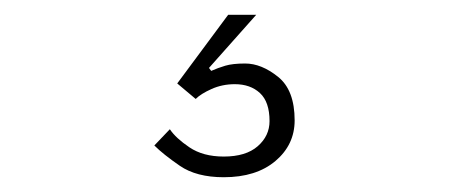

<svg xmlns="http://www.w3.org/2000/svg" viewBox="-20 -41 609 260"><path d="M210 134Q218 146 236.5 158.5Q255 171 283 171Q313 171 329 157Q345 143 345 123Q345 97 332 85Q319 73 298 73Q281 73 266.5 79.5Q252 86 245 93L220 72L289 -21H327L263 51L266 55Q275 51 285 48Q295 45 312 45Q334 45 356.5 63Q379 81 379 122Q379 155 353 177Q327 199 283 199Q246 199 223.5 183.5Q201 168 189 156Z"/></svg>

Font: Haskoy ExtraLight
Style: Regular
Weight: 200
Designer: Ertekin Erdin
Foundry: Ertekin Erdin
Version: Version 2.000; ttfautohint (v1.8.4.7-5d5b)